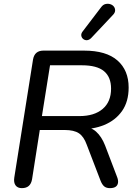

<svg xmlns="http://www.w3.org/2000/svg" viewBox="-20 -967 713 994"><path d="M93 7Q71 7 60.5 -7.5Q50 -22 54 -48L151 -659Q155 -682 168.5 -693.5Q182 -705 205 -705H415Q530 -705 588 -654Q646 -603 646 -514Q646 -441 612 -392.5Q578 -344 519.5 -320Q461 -296 387 -298V-311H405Q449 -311 477.5 -285.5Q506 -260 524 -214L585 -54Q593 -35 591 -21Q589 -7 578.5 0Q568 7 549 7Q530 7 519 -2.5Q508 -12 500 -33L429 -218Q414 -260 388.5 -277Q363 -294 315 -294H186L146 -39Q142 -16 129 -4.5Q116 7 93 7ZM197 -366H391Q468 -366 511.5 -403Q555 -440 555 -508Q555 -568 518.5 -598.5Q482 -629 404 -629H239ZM452 -770Q442 -760 431 -759Q420 -758 411.5 -764.5Q403 -771 401 -781.5Q399 -792 407 -803L503 -929Q513 -943 526 -946Q539 -949 550.5 -945.5Q562 -942 569 -933.5Q576 -925 576 -913Q576 -901 564 -889Z"/></svg>

Font: Nunito Medium
Style: Italic
Weight: 500
Designer: Vernon Adams
Foundry: Vernon Adams
Version: Version 3.601